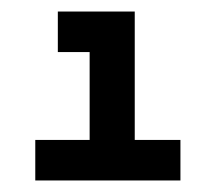

<svg xmlns="http://www.w3.org/2000/svg" viewBox="-20 -759 374 332"><path d="M135 -447V-669L191 -739H213V-517L157 -447ZM41 -447V-517H135V-447ZM157 -447 213 -517H292V-447ZM80 -669V-739H191L135 -669Z"/></svg>

Font: Foldit Medium
Style: Regular
Weight: 500
Version: Version 1.003